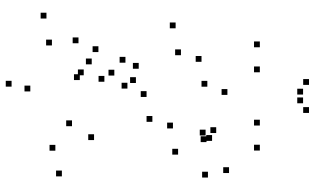

<svg xmlns="http://www.w3.org/2000/svg" viewBox="-231 -625 1082 660"><g transform="rotate(90 310.0 -295.0)"><path d="M511.5 -346.2V-366.2H491.5V-346.2ZM468.5 -443.8V-463.8H448.5V-443.8ZM464.3 -463V-483H444.3V-463ZM306.2 -515.7V-535.7H286.2V-515.7ZM77.3 -337.7V-357.7H57.3V-337.7ZM284.5 -172V-192H264.5V-172ZM445.7 -440.7V-460.7H425.7V-440.7ZM590.3 -448.8V-468.8H570.3V-448.8ZM574.8 -521.3V-541.3H554.8V-521.3ZM437.3 -477.2V-497.2H417.3V-477.2ZM195.5 -165.2V-185.2H175.5V-165.2ZM159 -72.3V-92.3H139V-72.3ZM255.2 -8.3V-28.3H235.2V-8.3ZM413.8 18.5V-1.5H393.8V18.5ZM498 75.7V55.7H478V75.7ZM294.3 161.8V141.8H274.3V161.8ZM136.2 87.5V67.5H116.2V87.5ZM238.8 -21.8V-41.8H218.8V-21.8ZM201.2 -49.3V-69.3H181.2V-49.3ZM128.7 -3.8V-23.8H108.7V-3.8ZM43.7 106.3V86.3H23.7V106.3ZM277.8 226.2V206.2H257.8V226.2ZM586.3 53.3V33.3H566.3V53.3ZM461.5 -57.3V-77.3H441.5V-57.3ZM261 -92.8V-112.8H241V-92.8ZM239.7 -127V-147H219.7V-127ZM265.3 -201.2V-221.2H245.3V-201.2ZM216.3 -210.8V-230.8H196.3V-210.8ZM398.8 -257.8V-277.8H378.8V-257.8ZM313.3 -237.8V-257.8H293.3V-237.8ZM169.8 -356V-376H149.8V-356ZM192.5 -426.7V-446.7H172.5V-426.7ZM278 -446.7V-466.7H258V-446.7ZM421.5 -328.5V-348.5H401.5V-328.5ZM228.5 -627.2V-647.2H208.5V-627.2ZM335 -775.8V-795.8H315V-775.8ZM305 -775.8V-795.8H285V-775.8ZM411.5 -627.2V-647.2H391.5V-627.2ZM497.5 -627.2V-647.2H477.5V-627.2ZM368.2 -796.2V-816.2H348.2V-796.2ZM271.8 -796.2V-816.2H251.8V-796.2ZM142.5 -627.2V-647.2H122.5V-627.2Z"/></g></svg>

Font: Monaspace Argon Dots Var
Style: Regular
Weight: 400
Designer: Riley Cran and the Lettermatic Team
Version: Version 1.100 (Monaspace Argon Dots)